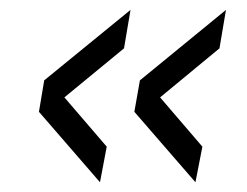

<svg xmlns="http://www.w3.org/2000/svg" viewBox="-20 -482 502 390"><path d="M183.1 -111.8 59.1 -254.9 69.8 -318.8 245.1 -461.9 231.9 -383.8 110.8 -284.2 196.8 -184.1ZM377 -111.8 252.9 -254.9 264.2 -318.8 439 -461.9 425.8 -383.8 305.2 -284.2 391.1 -184.1Z"/></svg>

Font: Creato Display
Style: Italic
Weight: 400
Italic angle: -10°
Version: Version 1.000